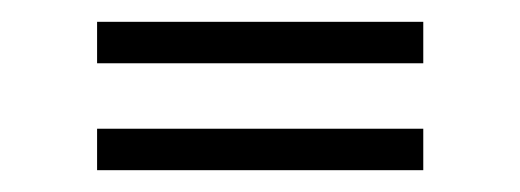

<svg xmlns="http://www.w3.org/2000/svg" viewBox="-20 -364 477 176"><path d="M69 -306V-344H368V-306ZM69 -208V-246H368V-208Z"/></svg>

Font: Raleway-v4020 Light
Style: Regular
Weight: 300
Designer: Matt McInerney, Pablo Impallari, Rodrigo Fuenzalida
Foundry: Matt McInerney, Pablo Impallari, Rodrigo Fuenzalida
Version: Version 4.020;PS 004.020;hotconv 1.0.88;makeotf.lib2.5.64775